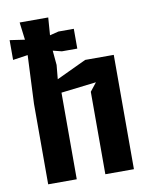

<svg xmlns="http://www.w3.org/2000/svg" viewBox="-83 -798 680 860"><g transform="rotate(-10 257.0 -368.0)"><path d="M66 0H196V-394L356 -413L326 -375V0H456V-520H326L190 -456L196 -520L190 -586L230 -576H300V-666H230L190 -656L196 -736H66L76 -656L8 -666V-576L76 -586L66 -366Z"/></g></svg>

Font: Pescante Normal
Style: Regular
Weight: 400
Designer: Ariel Martín Pérez
Foundry: Tunera Type Foundry
Version: Version 1.000;FEAKit 1.0